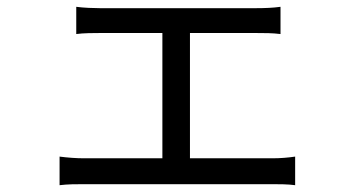

<svg xmlns="http://www.w3.org/2000/svg" viewBox="-20 -537 1040 564"><path d="M780 -72H538V-440H733C756 -440 781 -440 804 -437V-517C783 -514 758 -513 733 -513H273C257 -513 225 -514 204 -517V-437C225 -440 257 -440 273 -440H457V-72H227C204 -72 178 -74 155 -77V7C179 4 204 4 227 4H780C796 4 827 4 847 7V-77C827 -74 804 -72 780 -72Z"/></svg>

Font: Spoqa Han Sans Neo
Style: Regular
Weight: 400
Designer: [Spoqa Han Sans Neo] Dong-huui Kim ___ Younghwa Kang ___ Yujin Lee ___ [Noto Sans] Ryoko NISHIZUKA ____ (kana & ideograp
Foundry: Spoqa (http://www.spoqa-han-sans.com)
Version: Version 1.100;hotconv 1.0.109;makeotfexe 2.5.65596